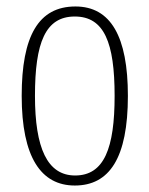

<svg xmlns="http://www.w3.org/2000/svg" viewBox="-20 -563 461 593"><path d="M211 10C318 10 375 -75 375 -267C375 -450 322 -543 213 -543C99 -543 47 -452 47 -267C47 -77 107 10 211 10ZM212 -21C126 -21 88 -106 88 -267C88 -431 120 -512 211 -512C302 -512 334 -431 334 -267C334 -106 302 -21 212 -21Z"/></svg>

Font: Noto Serif Armenian ExtraCondensed ExtraLight
Style: Regular
Weight: 200
Width: 2
Designer: Monotype Design Team
Foundry: Monotype Imaging Inc.
Version: Version 2.008